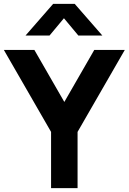

<svg xmlns="http://www.w3.org/2000/svg" viewBox="-20 -980 670 1000"><path d="M246 0H384V-293L630 -720H471L315 -449L159 -720H0L246 -293ZM113 -795H238L313 -885L388 -795H513L369 -960H257Z"/></svg>

Font: Eudonet ExtraBold
Style: Regular
Weight: 800
Designer: Mikhail Sharanda
Foundry: Mikhail Sharanda
Version: Version 4.503;Glyphs 3.1.2 (3151)